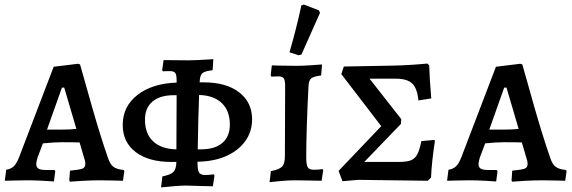

<svg xmlns="http://www.w3.org/2000/svg" viewBox="-20 -786 2494 837"><path d="M282 1 285 -42Q327 -46 339.5 -51Q352 -56 352 -71Q352 -84 346 -100L327 -165Q306 -166 248 -166Q217 -166 167 -161L143 -97Q138 -77 138 -72Q138 -57 147.5 -51Q157 -45 180 -45H217L221 -40L215 5Q204 4 167 2Q130 0 97 0Q64 0 37 1Q10 2 1 2L7 -46Q27 -49 39.5 -60.5Q52 -72 63 -100L214 -495L320 -508L329 -505Q341 -461 380 -324.5Q419 -188 450 -100Q459 -71 473.5 -59.5Q488 -48 519 -45L522 -40L516 2Q506 2 477.5 1Q449 0 419 0Q377 0 336.5 2.5Q296 5 285 6ZM247 -221Q286 -221 313 -224L260 -404H250L185 -221Z M841 -81V-80Q841 -45 847.5 -34Q854 -23 876 -23Q888 -23 912 -26L915 -21L908 26L860 25L792 23Q754 23 682 31L688 -17Q724 -24 736 -36.5Q748 -49 749 -80H727Q628 -80 571.5 -123Q515 -166 515 -241Q515 -322 579 -372Q643 -422 750 -426V-435Q750 -460 744 -468Q738 -476 720 -476Q699 -476 690 -475L687 -480L693 -524L802 -523Q833 -523 910 -528L907 -480Q874 -476 863.5 -468Q853 -460 851 -437Q851 -430 850 -427H868Q966 -427 1022.5 -383.5Q1079 -340 1079 -266Q1079 -212 1049 -170.5Q1019 -129 965.5 -105.5Q912 -82 841 -81ZM848 -372Q844 -276 842 -135H856Q917 -135 949.5 -163Q982 -191 982 -243Q982 -303 947 -336.5Q912 -370 848 -372ZM749 -135 750 -371H738Q678 -371 645 -343.5Q612 -316 612 -264Q612 -203 648 -169.5Q684 -136 749 -135Z M1161 -40Q1198 -47 1210 -60Q1222 -73 1222 -106L1223 -411Q1223 -436 1217 -444.5Q1211 -453 1193 -453L1163 -452L1160 -458L1165 -501Q1183 -501 1198 -500L1274 -499Q1297 -499 1334.5 -501.5Q1372 -504 1384 -505L1380 -457Q1348 -453 1337.5 -445Q1327 -437 1325 -414Q1315 -218 1315 -100Q1315 -68 1321.5 -57Q1328 -46 1348 -46Q1362 -46 1372.5 -47Q1383 -48 1386 -49L1389 -44L1382 2Q1369 2 1333.5 1Q1298 0 1264 0Q1236 0 1201 3.5Q1166 7 1155 8ZM1242 -558Q1272 -661 1294 -763L1305 -766L1370 -741L1375 -730L1294 -548L1282 -545Z M1456 -41 1642 -236 1468 -463 1479 -496 1696 -500Q1773 -502 1843 -509L1851 -501Q1853 -437 1860 -357L1804 -348Q1799 -401 1777 -422Q1755 -443 1705 -443H1591L1729 -267L1728 -246L1568 -80H1717Q1752 -80 1770.5 -87Q1789 -94 1799 -113Q1809 -132 1817 -171L1873 -176L1876 -172Q1862 -80 1859 -12L1845 2L1542 -2L1473 4Z M2210 1 2213 -42Q2255 -46 2267.5 -51Q2280 -56 2280 -71Q2280 -84 2274 -100L2255 -165Q2234 -166 2176 -166Q2145 -166 2095 -161L2071 -97Q2066 -77 2066 -72Q2066 -57 2075.5 -51Q2085 -45 2108 -45H2145L2149 -40L2143 5Q2132 4 2095 2Q2058 0 2025 0Q1992 0 1965 1Q1938 2 1929 2L1935 -46Q1955 -49 1967.5 -60.5Q1980 -72 1991 -100L2142 -495L2248 -508L2257 -505Q2269 -461 2308 -324.5Q2347 -188 2378 -100Q2387 -71 2401.5 -59.5Q2416 -48 2447 -45L2450 -40L2444 2Q2434 2 2405.5 1Q2377 0 2347 0Q2305 0 2264.5 2.5Q2224 5 2213 6ZM2175 -221Q2214 -221 2241 -224L2188 -404H2178L2113 -221Z"/></svg>

Font: Alegreya SC Medium
Style: Regular
Weight: 500
Designer: Juan Pablo del Peral
Foundry: Huerta Tipografica
Version: Version 2.007; ttfautohint (v1.6)